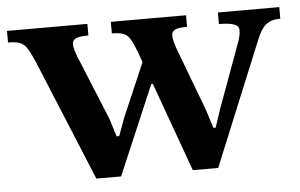

<svg xmlns="http://www.w3.org/2000/svg" viewBox="-58 -531 929 595"><g transform="rotate(-5 406.5 -233.0)"><path d="M598 7H519L419 -270H414L296 7H219L63 -371Q51 -399 41.5 -413.5Q32 -428 18.5 -432.5Q5 -437 -17 -437V-473H233V-437Q204 -437 193.5 -431.5Q183 -426 183 -415Q183 -404 186 -395.5Q189 -387 193 -375L275 -175L293 -118H301L322 -175L393 -340L382 -371Q371 -400 362.5 -414Q354 -428 341 -432.5Q328 -437 306 -437V-473H540V-437Q512 -437 502 -431.5Q492 -426 492 -415Q492 -405 494.5 -395.5Q497 -386 501 -374L576 -175L594 -118H601L620 -175L695 -380Q697 -387 699 -394.5Q701 -402 701 -413Q701 -427 684 -432Q667 -437 639 -437V-473H830V-437Q802 -437 785.5 -424Q769 -411 755 -375Z"/></g></svg>

Font: STIX Two Text SemiBold
Style: Regular
Weight: 600
Designer: Ross Mills, John Hudson & Paul Hanslow, Tiro Typeworks Ltd; with prior portions MicroPress Inc., and Coen Hoffman.
Foundry: Tiro Typeworks Ltd
Version: Version 2.13 b171